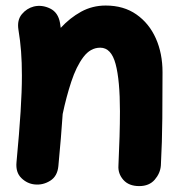

<svg xmlns="http://www.w3.org/2000/svg" viewBox="-20 -582 629 676"><path d="M38.1 -10.7Q47.9 -115.2 52.5 -188.2Q57.1 -261.2 57.1 -315.9Q57.1 -362.3 54.2 -400.6Q51.3 -439 44.9 -477.5Q39.6 -511.2 56.9 -532Q74.2 -552.7 99.1 -559.1Q127.9 -565.9 156.5 -552Q185.1 -538.1 191.4 -500.5Q192.9 -492.2 193.8 -483.9Q226.1 -519 265.6 -540.8Q305.2 -562.5 352.1 -562.5Q415.5 -562.5 460.2 -531.2Q504.9 -500 528.6 -447Q552.2 -394 552.2 -328.1Q552.2 -249.5 551.5 -165.8Q550.8 -82 546.4 0.5Q544.4 27.8 524.9 50.5Q505.4 73.2 470.2 73.2Q433.6 73.2 414.3 51.3Q395 29.3 397 1Q399.4 -53.2 400.9 -100.6Q402.3 -147.9 402.3 -189.9Q402.3 -299.3 387 -356.7Q371.6 -414.1 333 -414.1Q298.3 -414.1 273.4 -380.9Q248.5 -347.7 231 -294.4Q213.4 -241.2 200.7 -180.7Q198.2 -141.1 194.3 -95.7Q190.4 -50.3 185.5 2.9Q182.1 38.6 156.7 54.4Q131.3 70.3 102.5 67.4Q75.7 64.9 55.2 44.9Q34.7 24.9 38.1 -10.7Z"/></svg>

Font: Mikhak-FD ExtraBold
Style: Regular
Weight: 800
Designer: Amin Abedi
Version: Version 3.2